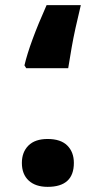

<svg xmlns="http://www.w3.org/2000/svg" viewBox="-20 -716 399 746"><path d="M75 -462Q85 -505 106.5 -563.5Q128 -622 161 -696H294Q282 -646 273.5 -607.5Q265 -569 258.5 -532Q252 -495 245 -451H82ZM165 10Q118 10 91.5 -14.5Q65 -39 65 -83Q65 -125 90.5 -150.5Q116 -176 165 -176Q216 -176 241.5 -150.5Q267 -125 267 -83Q267 10 165 10Z"/></svg>

Font: Noto Kufi Arabic Black
Style: Regular
Weight: 900
Designer: Monotype Design Team, David Williams, Khaled Hosny
Foundry: Google LLC
Version: Version 2.109; ttfautohint (v1.8.4.7-5d5b)